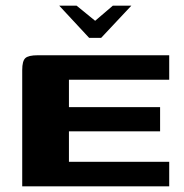

<svg xmlns="http://www.w3.org/2000/svg" viewBox="-20 -654 645 674"><path d="M188 -634H249L314 -581L376 -634H441L335 -521H293ZM58 0V-408Q58 -440 69 -450Q80 -460 112 -460H574V-374H222V-278H542V-193H222V-86H574V0Z"/></svg>

Font: r_Genos
Style: Bold
Weight: 700
Designer: Robert E. Leuschke
Foundry: Robert E. Leuschke
Version: Version 2.000;June 29, 2024;FontCreator 14.0.0.2814 32-bit